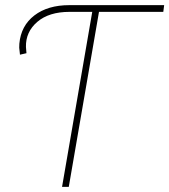

<svg xmlns="http://www.w3.org/2000/svg" viewBox="-20 -731 662 751"><path d="M618.7 -684.6H367.2L249 0H222.7L340.8 -684.6H252Q171.4 -684.6 125.7 -645.3Q80.1 -606 81.5 -547.4L83.5 -522.9L58.1 -517.1L55.2 -544.4L55.7 -560.1Q62 -630.4 114.5 -670.7Q167 -710.9 251.5 -710.9H622.1Z"/></svg>

Font: Roboto Thin
Style: Italic
Weight: 250
Italic angle: -12°
Designer: Google
Version: Version 2.134; 2016